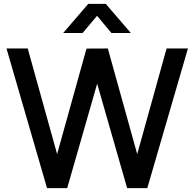

<svg xmlns="http://www.w3.org/2000/svg" viewBox="-20 -970 1002 990"><path d="M406 -800H306L435 -950H525.5L654.5 -800H554.5L480.5 -888.5ZM326.5 0H222.5L13.5 -720H123L274.5 -175.5L426 -719.5L536 -720L687.5 -175.5L839 -720H949L739.5 0H635.5L481 -538.5Z"/></svg>

Font: Hauora SemiBold
Style: Regular
Weight: 600
Designer: Wayne Shih
Foundry: WCYS
Version: Version 1.001